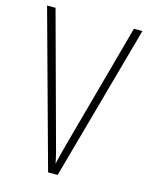

<svg xmlns="http://www.w3.org/2000/svg" viewBox="-109 -783 657 852"><g transform="rotate(15 219.0 -357.0)"><path d="M438 -714H399L247 -159C235 -117 227 -83 218 -46C211 -83 201 -119 190 -158L39 -714H0L196 0H240Z"/></g></svg>

Font: Noto Sans Malayalam Condensed ExtraLight
Style: Regular
Weight: 200
Width: 3
Designer: Jelle Bosma - Monotype Design Team
Foundry: Monotype Imaging Inc.
Version: Version 2.104